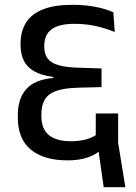

<svg xmlns="http://www.w3.org/2000/svg" viewBox="-20 -660 566 798"><path d="M260 6.5Q310 6.5 345.8 -6Q381.5 -18.5 403 -41L386 -104Q367 -89 339.2 -81Q311.5 -73 274.5 -73Q215 -73 183.5 -98.2Q152 -123.5 152 -178V-185Q152 -224 167.2 -247.8Q182.5 -271.5 215.8 -282.8Q249 -294 304 -295.5L402 -298V-375.5L308 -378.5Q255 -380 223.5 -389Q192 -398 178 -416.8Q164 -435.5 164 -465.5V-469.5Q164 -516 194.8 -538.5Q225.5 -561 290 -561Q333.5 -561 374.2 -552.5Q415 -544 457 -527L451 -609Q417.5 -624 374.2 -632Q331 -640 280.5 -640Q206.5 -640 159 -621.2Q111.5 -602.5 88.8 -567Q66 -531.5 65.5 -481V-475Q65.5 -437 78.2 -409.5Q91 -382 120.8 -364.5Q150.5 -347 201.5 -340V-336Q123.5 -329 88.8 -289.2Q54 -249.5 54 -181.5V-174Q53.5 -83 108 -38.2Q162.5 6.5 260 6.5ZM471 -188.5H378V-65L385.5 -60.5L411 118H501L471 -66.5Z"/></svg>

Font: Anek Devanagari Medium Medium
Style: Regular
Weight: 500
Version: Version 1.003